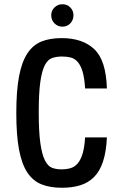

<svg xmlns="http://www.w3.org/2000/svg" viewBox="-20 -877 557 907"><path d="M382 -228H485Q482 -161 467 -115Q452 -69 425 -41.5Q398 -14 360 -2Q322 10 272 10Q217 10 176.5 -6Q136 -22 109.5 -61.5Q83 -101 70 -169.5Q57 -238 57 -343Q57 -448 70 -516.5Q83 -585 109.5 -625Q136 -665 176 -681Q216 -697 271 -697Q370 -697 425 -645Q481 -593 485 -459H382Q379 -509 370 -539Q361 -569 346.5 -585Q332 -601 313.5 -605.5Q295 -610 273 -610Q247 -610 226.5 -603Q206 -596 192 -569.5Q178 -543 170.5 -490.5Q163 -438 163 -347Q163 -255 170.5 -201.5Q178 -148 192 -120Q206 -92 225.5 -84.5Q245 -77 270 -77Q294 -77 313 -82.5Q332 -88 346.5 -104.5Q361 -121 370 -150.5Q379 -180 382 -228ZM275 -751Q253 -751 237.5 -766.5Q222 -782 222 -805Q222 -827 237.5 -842Q253 -857 275 -857Q297 -857 312 -842Q327 -827 327 -805Q327 -782 312 -766.5Q297 -751 275 -751Z"/></svg>

Font: Medium
Style: Regular
Weight: 500
Designer: Fernando Haro
Foundry: deFharo
Version: Version 1.787